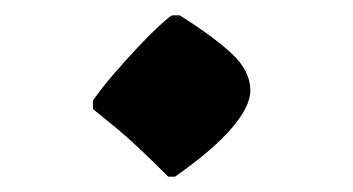

<svg xmlns="http://www.w3.org/2000/svg" viewBox="-20 -419 459 250"><path d="M199 -189Q177 -211 160.5 -226.5Q144 -242 130 -253.5Q116 -265 101 -277V-288Q112 -304 128 -322.5Q144 -341 159.5 -357.5Q175 -374 187.5 -385.5Q200 -397 204 -399H214Q260 -370 283 -348Q306 -326 306 -301Q306 -281 282.5 -253Q259 -225 208 -189Z"/></svg>

Font: Noto Nastaliq Urdu Medium
Style: Regular
Weight: 500
Designer: Monotype Design Team (Patrick Giasson: type design, Kamal Mansour: OpenType code, Glenda Bellarosa). Updated by Simon Co
Foundry: Monotype Imaging Inc., Simon Cozens
Version: Version 3.007